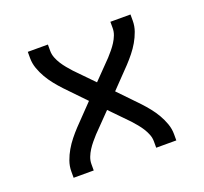

<svg xmlns="http://www.w3.org/2000/svg" viewBox="-96 -633 793 745"><g transform="rotate(-20 300.0 -260.0)"><path d="M88 0V-26Q88 -48 95.5 -69Q103 -90 114 -109Q125 -128 139 -145.5Q153 -163 168 -179L246 -260L168 -341Q153 -357 139 -374.5Q125 -392 114 -411Q103 -430 95.5 -451Q88 -472 88 -494V-520H171V-494Q171 -479 176.5 -465Q182 -451 190 -438.5Q198 -426 207.5 -414.5Q217 -403 227 -392L300 -317L373 -392Q383 -403 392.5 -414.5Q402 -426 410 -438.5Q418 -451 423.5 -465Q429 -479 429 -494V-520H512V-494Q512 -472 504.5 -451Q497 -430 486 -411Q475 -392 461 -374.5Q447 -357 432 -341L354 -260L432 -179Q447 -163 461 -145.5Q475 -128 486 -109Q497 -90 504.5 -69Q512 -48 512 -26V0H429V-26Q429 -41 423.5 -55Q418 -69 410 -81.5Q402 -94 392.5 -105.5Q383 -117 373 -128L300 -203L227 -128Q217 -117 207.5 -105.5Q198 -94 190 -81.5Q182 -69 176.5 -55Q171 -41 171 -26V0Z"/></g></svg>

Font: Zed Mono Extended
Style: Regular
Weight: 400
Width: 7
Monospace: yes
Designer: Belleve Invis
Foundry: Belleve Invis
Version: Version 1.0.0; ttfautohint (v1.8.4)